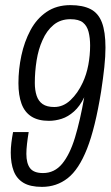

<svg xmlns="http://www.w3.org/2000/svg" viewBox="-20 -718 432 750"><path d="M144 12Q98 12 71.5 -4Q45 -20 33.5 -50Q22 -80 22 -122Q22 -140 24.5 -160.5Q27 -181 31 -202H92Q88 -178 85.5 -156Q83 -134 83 -117Q83 -80 97.5 -61Q112 -42 148 -42Q193 -42 223 -78.5Q253 -115 273 -181Q293 -247 309 -338Q292 -303 269 -282.5Q246 -262 221 -254Q196 -246 171 -246Q129 -246 102.5 -263Q76 -280 64 -313Q52 -346 52 -393Q52 -447 63.5 -501Q75 -555 99 -600Q123 -645 162 -671.5Q201 -698 255 -698Q303 -698 333.5 -682.5Q364 -667 378 -630.5Q392 -594 392 -532Q392 -498 387.5 -455.5Q383 -413 375 -361Q352 -218 320 -137Q288 -56 244.5 -22Q201 12 144 12ZM192 -300Q227 -300 255.5 -327Q284 -354 303 -395Q318 -427 325 -464.5Q332 -502 332 -540Q332 -570 326 -593.5Q320 -617 304 -630Q288 -643 255 -643Q216 -643 189 -620.5Q162 -598 146 -561Q130 -526 123 -482Q116 -438 116 -394Q116 -366 123 -344.5Q130 -323 146.5 -311.5Q163 -300 192 -300Z"/></svg>

Font: Archivo ExtraCondensed Light
Style: Italic
Weight: 300
Width: 2
Italic angle: -10°
Designer: Hector Gatti
Foundry: Omnibus-Type
Version: Version 2.001